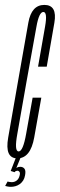

<svg xmlns="http://www.w3.org/2000/svg" viewBox="-50 -626 238 762"><path d="M19 2.5Q71 2.5 85.8 -80.5Q100.5 -163.5 114 -238.5H79.5Q66 -165.5 53.8 -95.2Q41.5 -25 24 -25Q6 -25 18.8 -95Q31.5 -165 55 -300.5Q84.5 -463.5 94.8 -521Q105 -578.5 122 -578.5Q139 -578.5 129 -521.2Q119 -464 101 -361.5H135.5Q153.5 -465 165.8 -535.8Q178 -606.5 126 -606.5Q75 -606.5 62.5 -536.2Q50 -466 21 -300.5Q-3 -162.5 -17.5 -80Q-32 2.5 19 2.5ZM-6.5 115.5Q2 115.5 11 113Q20 110.5 28.2 104.8Q36.5 99 42 90.2Q47.5 81.5 49.5 69.5Q53 51 47 43.5Q41 36 30.5 36Q23.5 36 18.5 38.5Q13.5 41 10 45L8 57.5Q10 54 13.2 52.8Q16.5 51.5 19 51.5Q24 51.5 27.2 56Q30.5 60.5 28 70Q25 83.5 16.5 90.2Q8 97 -3.5 97Q-8.5 97 -13 96Q-17.5 95 -20 94.5L-29.5 112Q-26.5 113 -20 114.2Q-13.5 115.5 -6.5 115.5ZM8 57.5 31.5 0H13L-7.5 52.5Z"/></svg>

Font: Anybody UltraCondensed ExtraLight
Style: Italic
Weight: 250
Width: 1
Italic angle: -10°
Version: Version 1.113;gftools[0.9.25]